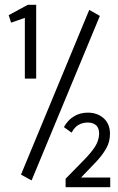

<svg xmlns="http://www.w3.org/2000/svg" viewBox="-20 -706 490 796"><path d="M83 -380V-632L26 -612L16 -643L95 -686H130V-380ZM111 42 67 18 350 -665 394 -640ZM252 70V35Q297 -11 327.5 -42Q358 -73 374 -98Q390 -123 391 -151Q391 -176 378 -187Q365 -198 344 -198Q323 -198 306 -188.5Q289 -179 277 -156L245 -179Q260 -207 285.5 -223Q311 -239 344 -239Q384 -239 410 -215.5Q436 -192 436 -151Q436 -118 420 -90Q404 -62 377 -33.5Q350 -5 316 30H437V70Z"/></svg>

Font: Inconsolata SemiCondensed
Style: Regular
Weight: 400
Width: 4
Monospace: yes
Designer: Raph Levien, Cyreal, Brenton Simpson
Foundry: Raph Levien, Cyreal, Google
Version: Version 3.001; ttfautohint (v1.8.2.53-6de2)